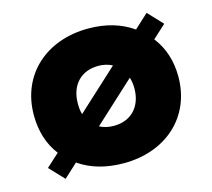

<svg xmlns="http://www.w3.org/2000/svg" viewBox="-78 -572 746 675"><g transform="rotate(-15 295.0 -235.0)"><path d="M82 10 132 -36C177 -5 231 10 295 10C448 10 558 -88 558 -235C558 -292 542 -342 510 -383L558 -427L508 -480L457 -433C413 -464 359 -480 295 -480C142 -480 32 -382 32 -235C32 -176 48 -126 79 -86L32 -43ZM295 -126C275 -126 258 -130 243 -138L392 -275C396 -263 398 -250 398 -235C398 -167 356 -126 295 -126ZM192 -235C192 -303 234 -344 295 -344C314 -344 331 -340 346 -332L197 -195C193 -207 192 -220 192 -235Z"/></g></svg>

Font: Celebes ExtraBold
Style: Regular
Weight: 800
Designer: Anugrah Pasau
Foundry: Lafontype
Version: Version 1.000